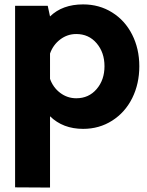

<svg xmlns="http://www.w3.org/2000/svg" viewBox="-20 -575 663 864"><path d="M354 -555.2Q426.8 -555.2 484.6 -519Q542.5 -482.9 574.7 -419.2Q606.9 -355.5 606.9 -276.9Q606.9 -197.8 575 -133.5Q543 -69.3 484.9 -32.2Q426.8 4.9 354 4.9Q263.2 4.9 205.1 -51.8V269L47.9 268.1V-548.8H194.8L205.1 -501Q260.7 -555.2 354 -555.2ZM323.2 -132.8Q379.4 -132.8 414.8 -174.1Q450.2 -215.3 450.2 -276.9Q450.2 -338.9 414.8 -380.4Q379.4 -421.9 323.2 -421.9Q283.2 -421.9 251 -397.5Q218.8 -373 205.1 -334V-220.2Q218.8 -181.2 251 -157Q283.2 -132.8 323.2 -132.8Z"/></svg>

Font: Oakes Grotesk Bold
Style: Regular
Weight: 700
Designer: Samuel Oakes
Foundry: Samuel Oakes
Version: Version 1.000;PS 001.000;hotconv 1.0.88;makeotf.lib2.5.64775